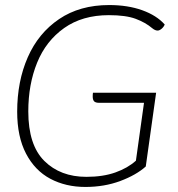

<svg xmlns="http://www.w3.org/2000/svg" viewBox="-20 -730 706 760"><path d="M632 -633Q628 -623 619.5 -616Q611 -609 604 -609Q594 -609 583 -618Q556 -641 517 -655.5Q478 -670 411 -670Q306 -670 234 -619Q162 -568 127 -482Q92 -396 92 -289Q92 -156 155.5 -93Q219 -30 322 -30Q388 -30 437 -47.5Q486 -65 518 -94L550 -323H373Q358 -323 352.5 -329Q347 -335 347 -348Q347 -357 348 -363H598L557 -71Q519 -37 456 -13.5Q393 10 318 10Q240 10 179 -22.5Q118 -55 83 -122Q48 -189 48 -288Q48 -408 90 -503.5Q132 -599 214 -654.5Q296 -710 412 -710Q486 -710 543 -689.5Q600 -669 632 -633Z"/></svg>

Font: Krub ExtraLight
Style: Italic
Weight: 275
Italic angle: -8°
Designer: Ekaluck Peanpanawate
Foundry: Cadson Demak Co.,Ltd.
Version: Version 1.000; ttfautohint (v1.6)